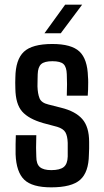

<svg xmlns="http://www.w3.org/2000/svg" viewBox="-20 -797 448 825"><path d="M200 8Q118 8 84 -25Q50 -58 47 -134Q47 -157 47 -177.5Q47 -198 48 -216H136Q135 -184 135 -162Q135 -140 136 -124Q136 -92 151.5 -79Q167 -66 200 -66Q237 -66 253.5 -79Q270 -92 271 -124Q271 -156 271 -183Q270 -213 261 -228.5Q252 -244 226 -252L166 -268Q103 -286 75 -318Q47 -350 46 -416Q45 -443 46 -464Q47 -541 82.5 -574.5Q118 -608 205 -608Q287 -608 321.5 -575.5Q356 -543 358 -467Q359 -459 359 -443.5Q359 -428 358.5 -412Q358 -396 357 -386H267Q268 -408 268 -435Q268 -462 267 -478Q266 -509 253 -521.5Q240 -534 205 -534Q171 -534 157 -521.5Q143 -509 142 -478Q142 -470 141.5 -457Q141 -444 141 -426Q142 -394 150 -374.5Q158 -355 188 -348L243 -334Q304 -319 333.5 -285.5Q363 -252 363 -187Q363 -171 363 -159Q363 -147 362 -132Q361 -57 324.5 -24.5Q288 8 200 8ZM171 -654 260 -777H333L241 -654Z"/></svg>

Font: Big Shoulders Text SemiBold
Style: Regular
Weight: 600
Designer: Patric King
Foundry: XO Type Co
Version: Version 1.000; ttfautohint (v1.8.2)